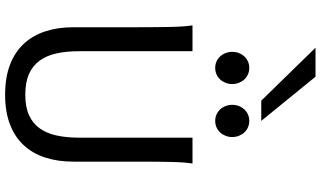

<svg xmlns="http://www.w3.org/2000/svg" viewBox="-269 -960 1241 743"><g transform="rotate(90 351.5 -588.5)"><path d="M612.8 -712.9Q607.9 -683.6 606.7 -630.1Q605.5 -576.7 605.5 -500.5V-251.5Q605.5 -191.9 589.8 -143.3Q574.2 -94.7 542.2 -60.1Q510.3 -25.4 461.4 -6.6Q412.6 12.2 346.7 12.2Q279.8 12.2 230.7 -6.6Q181.6 -25.4 149.4 -60.1Q117.2 -94.7 101.3 -143.3Q85.4 -191.9 85.4 -251.5V-500.5Q85.4 -572.8 84.2 -628.2Q83 -683.6 78.1 -712.9H178.2V-273.4Q178.2 -225.6 186.5 -187.3Q194.8 -148.9 214.4 -121.8Q233.9 -94.7 266.1 -80.3Q298.3 -65.9 346.7 -65.9Q394 -65.9 425.8 -80.3Q457.5 -94.7 476.8 -121.8Q496.1 -148.9 504.4 -187.3Q512.7 -225.6 512.7 -273.4V-712.9H612.8ZM385.7 -866.7Q385.7 -880.4 390.4 -892.3Q395 -904.3 403.3 -913.3Q411.6 -922.4 422.9 -927.5Q434.1 -932.6 447.8 -932.6Q461.4 -932.6 472.9 -927.5Q484.4 -922.4 492.7 -913.3Q501 -904.3 505.6 -892.3Q510.3 -880.4 510.3 -866.7Q510.3 -853 505.6 -841.1Q501 -829.1 492.7 -820.1Q484.4 -811 472.9 -805.9Q461.4 -800.8 447.8 -800.8Q434.1 -800.8 422.9 -805.9Q411.6 -811 403.3 -820.1Q395 -829.1 390.4 -841.1Q385.7 -853 385.7 -866.7ZM180.7 -866.7Q180.7 -880.4 185.3 -892.3Q189.9 -904.3 198.2 -913.3Q206.5 -922.4 217.8 -927.5Q229 -932.6 242.7 -932.6Q256.3 -932.6 267.8 -927.5Q279.3 -922.4 287.6 -913.3Q295.9 -904.3 300.5 -892.3Q305.2 -880.4 305.2 -866.7Q305.2 -853 300.5 -841.1Q295.9 -829.1 287.6 -820.1Q279.3 -811 267.8 -805.9Q256.3 -800.8 242.7 -800.8Q229 -800.8 217.8 -805.9Q206.5 -811 198.2 -820.1Q189.9 -829.1 185.3 -841.1Q180.7 -853 180.7 -866.7ZM276.9 -1189 447.8 -979H369.6L164.6 -1189Z"/></g></svg>

Font: Andika DR AuSIL
Style: Regular
Weight: 400
Designer: Annie Olsen & Victor Gaultney
Foundry: SIL International
Version: Version 0.003